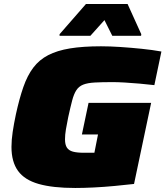

<svg xmlns="http://www.w3.org/2000/svg" viewBox="-20 -926 822 954"><path d="M354 8Q242 8 172 -12Q102 -32 69.5 -77Q37 -122 37 -196Q37 -230 43 -270.5Q49 -311 59 -358Q76 -436 96 -493.5Q116 -551 145.5 -590Q175 -629 219.5 -652Q264 -675 328 -685.5Q392 -696 482 -696Q526 -696 578.5 -692.5Q631 -689 684.5 -683.5Q738 -678 782 -670L747 -503Q713 -507 673.5 -510.5Q634 -514 599 -516Q564 -518 541 -518Q486 -518 450.5 -516Q415 -514 393.5 -505.5Q372 -497 359.5 -478Q347 -459 338.5 -426.5Q330 -394 319 -344Q312 -310 307.5 -283Q303 -256 303 -234Q303 -207 312.5 -192.5Q322 -178 342.5 -172.5Q363 -167 396 -167Q399 -167 407 -167Q415 -167 426.5 -167Q438 -167 449 -167L467 -258H387L420 -415H731L646 -12Q602 -7 549.5 -2Q497 3 446 5.5Q395 8 354 8ZM276 -748V-756L407 -906H614L682 -756L681 -748H538L499 -826L429 -748Z"/></svg>

Font: Saira Expanded Black
Style: Italic
Weight: 900
Width: 7
Italic angle: -12°
Designer: Hector Gatti with collaboration of the Omnibus-Type team
Foundry: Omnibus-Type
Version: Version 1.101